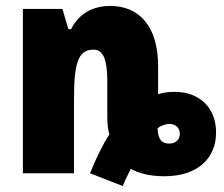

<svg xmlns="http://www.w3.org/2000/svg" viewBox="-20 -583 755 646"><path d="M283 0 393 43C401 23 412 1 420 -15C447 0 483 10 533 10C647 10 707 -52 707 -137C707 -221 651 -274 567 -274C547 -274 526 -271 512 -266V-360C512 -494 449 -563 351 -563C293 -563 246 -538 219 -485H210L190 -553H57V0H229V-249C229 -369 242 -416 295 -416C329 -416 341 -379 341 -308V-191C341 -166 343 -147 348 -131C327 -99 304 -53 283 0ZM550 -100C527 -100 512 -110 510 -151C522 -161 537 -166 551 -166C569 -166 585 -154 585 -133C585 -113 571 -100 550 -100Z"/></svg>

Font: Noto Sans Condensed Black
Style: Regular
Weight: 900
Width: 3
Designer: Monotype Design Team
Foundry: Monotype Imaging Inc.
Version: Version 2.013